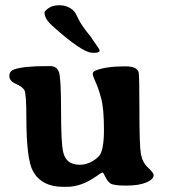

<svg xmlns="http://www.w3.org/2000/svg" viewBox="-20 -725 660 743"><path d="M365.2 -528.3Q365.2 -520.5 341.8 -520.5L338.9 -521H336.4Q298.3 -521 182.1 -625.5Q152.3 -652.3 152.3 -676.3Q152.3 -682.6 168 -693.6Q183.6 -704.6 207.5 -704.6H210.4Q243.7 -704.6 266.1 -682.1Q272 -676.3 283 -652.6Q293.9 -628.9 323.2 -592.8L333 -580.6Q333.5 -580.1 335.9 -575.4Q338.4 -570.8 351.8 -552.5Q365.2 -534.2 365.2 -530.8ZM258.3 -92.8Q272.5 -87.4 287.6 -87.4Q300.3 -86.9 313.5 -90.8Q342.8 -99.6 362.5 -120.4Q382.3 -141.1 382.3 -223.1Q382.3 -305.2 371.3 -345.2Q360.4 -385.3 349.6 -408.2Q338.9 -431.2 338.9 -439.2Q338.9 -447.3 349.1 -451.7Q388.7 -468.3 465.3 -468.3Q510.7 -468.3 516.6 -444.8Q519.5 -432.6 519.5 -296.4Q519.5 -160.2 525.4 -128.4Q531.2 -96.7 553 -76.2Q574.7 -55.7 574.7 -47.9Q574.7 -31.2 546.4 -19Q518.1 -6.8 468.3 -6.8Q418.5 -6.8 407 -15.4Q395.5 -23.9 387.7 -40.8Q379.9 -57.6 376.7 -57.6Q373.5 -57.6 355 -44.4Q295.4 -2 239.3 -2H224.1Q141.6 -2 107.9 -62Q82 -107.9 82 -271Q82 -364.3 74 -377Q65.9 -389.6 41 -400.6Q16.1 -411.6 16.1 -430.9Q16.1 -450.2 35.2 -456.5Q72.3 -469.2 160.6 -469.2H173.8Q199.7 -469.2 208 -446.3Q216.3 -423.3 216.3 -297.1Q216.3 -170.9 224.4 -137Q232.4 -103 258.3 -92.8Z"/></svg>

Font: Averia Serif Libre RX
Style: Bold
Weight: 700
Version: Version 1.002